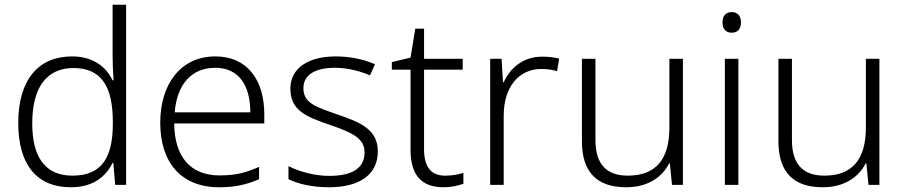

<svg xmlns="http://www.w3.org/2000/svg" viewBox="-20 -780 3819 810"><path d="M279 10C374 10 427 -36 455 -93H458L466 0H512V-760H455V-545C455 -514 457 -472 459 -441H455C428 -498 373 -542 284 -542C142 -542 57 -444 57 -261C57 -83 137 10 279 10ZM286 -39C171 -39 116 -116 116 -260C116 -410 176 -493 290 -493C409 -493 456 -413 456 -266V-257C456 -116 409 -39 286 -39Z M889 -542C741 -542 656 -424 656 -262C656 -95 744 10 904 10C972 10 1020 -1 1073 -24V-76C1014 -50 972 -40 906 -40C784 -40 716 -118 715 -259H1095V-298C1095 -440 1025 -542 889 -542ZM888 -494C989 -494 1036 -418 1036 -306H717C727 -427 790 -494 888 -494Z M1574 -141C1574 -235 1499 -264 1404 -297C1312 -329 1260 -345 1260 -408C1260 -464 1309 -494 1393 -494C1446 -494 1500 -480 1541 -462L1562 -509C1516 -529 1460 -542 1396 -542C1280 -542 1205 -492 1205 -406C1205 -313 1273 -287 1372 -253C1468 -220 1518 -196 1518 -137C1518 -76 1474 -38 1369 -38C1306 -38 1244 -56 1197 -79V-24C1236 -5 1294 10 1368 10C1499 10 1574 -45 1574 -141Z M1858 -39C1797 -39 1769 -77 1769 -151V-486H1932V-532H1769V-659H1732L1712 -537L1633 -518V-486H1712V-148C1712 -37 1762 10 1851 10C1884 10 1915 3 1935 -5V-51C1916 -44 1888 -39 1858 -39Z M2267 -541C2187 -541 2132 -493 2105 -433H2102L2096 -532H2048V0H2105V-292C2105 -411 2167 -489 2264 -489C2288 -489 2309 -486 2330 -480L2339 -533C2318 -538 2293 -541 2267 -541Z M2861 -532H2804V-242C2804 -107 2746 -39 2629 -39C2539 -39 2492 -87 2492 -189V-532H2435V-184C2435 -53 2499 10 2622 10C2713 10 2774 -33 2803 -91H2806L2815 0H2861Z M3067 -729C3042 -729 3028 -713 3028 -686C3028 -658 3042 -642 3067 -642C3092 -642 3106 -658 3106 -686C3106 -713 3092 -729 3067 -729ZM3095 -532H3038V0H3095Z M3690 -532H3633V-242C3633 -107 3575 -39 3458 -39C3368 -39 3321 -87 3321 -189V-532H3264V-184C3264 -53 3328 10 3451 10C3542 10 3603 -33 3632 -91H3635L3644 0H3690Z"/></svg>

Font: Noto Sans Devanagari UI Light
Style: Regular
Weight: 300
Designer: Jelle Bosma - Monotype Design Team
Foundry: Monotype Imaging Inc.
Version: Version 2.004